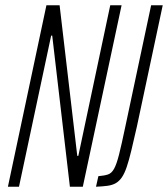

<svg xmlns="http://www.w3.org/2000/svg" viewBox="-20 -708 637 728"><path d="M10 0 156 -688H206L273 -117H277L398 -688H441L294 0H245L178 -573H174L52 0ZM344 0 353 -40Q376 -42 389.5 -46.5Q403 -51 412.5 -68Q422 -85 431.5 -122.5Q441 -160 455 -227L553 -688H597L499 -228Q487 -175 478 -137.5Q469 -100 460.5 -75Q452 -50 442 -35.5Q432 -21 419 -13.5Q406 -6 387.5 -3.5Q369 -1 344 0Z"/></svg>

Font: Saira ExtraCondensed ExtraLight
Style: Italic
Weight: 250
Width: 2
Italic angle: -12°
Designer: Hector Gatti with collaboration of the Omnibus-Type team
Foundry: Omnibus-Type
Version: Version 1.101